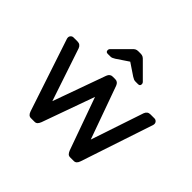

<svg xmlns="http://www.w3.org/2000/svg" viewBox="-170 -940 1145 1145"><g transform="rotate(45 402.0 -367.5)"><path d="M676 -496Q685 -520 710 -520H743Q753 -520 760 -513Q767 -506 767 -496L766 -488L613 -28Q604 0 583 0H552Q540 0 533 -7.5Q526 -15 521 -28L402 -360L283 -28Q278 -15 271 -7.5Q264 0 252 0H221Q200 0 191 -28L38 -488L37 -496Q37 -506 44 -513Q51 -520 61 -520H94Q119 -520 128 -496L240 -162L360 -496Q369 -520 391 -520H413Q435 -520 444 -496L564 -162ZM449 -716 541 -624Q546 -619 546 -611Q546 -595 530 -595H509Q500 -595 494 -597.5Q488 -600 478 -606L402 -657L326 -606Q316 -600 310 -597.5Q304 -595 295 -595H274Q258 -595 258 -611Q258 -619 263 -624L355 -716Q365 -727 373 -731Q381 -735 392 -735H412Q423 -735 431 -731Q439 -727 449 -716Z"/></g></svg>

Font: Contemporary
Style: Regular
Weight: 400
Designer: Victor Tran
Foundry: Victor Tran
Version: Version 1.100